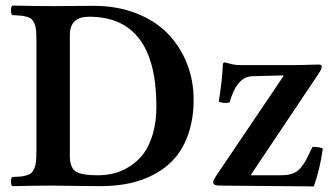

<svg xmlns="http://www.w3.org/2000/svg" viewBox="-20 -667 1205 690"><path d="M231 -541V-106.9Q231 -65.4 251.5 -51.3Q272 -37.1 331.1 -37.1Q362.3 -37.1 390.9 -44.4Q419.4 -51.8 447.5 -69.8Q475.6 -87.9 496.1 -115.2Q516.6 -142.6 529.3 -186Q542 -229.5 542 -284.2Q542 -606.9 299.8 -606.9Q231 -606.9 231 -541ZM170.9 0H169.9Q113.8 0 23.9 2Q19.5 -2.4 19.5 -14.4Q19.5 -26.4 23.9 -30.8Q43.9 -31.7 54.9 -32.7Q65.9 -33.7 77.1 -37.4Q88.4 -41 93.8 -46.4Q99.1 -51.8 103.5 -62.3Q107.9 -72.8 109.4 -86.7Q110.8 -100.6 110.8 -122.1V-523.9Q110.8 -544.9 109.6 -558.6Q108.4 -572.3 103.8 -582.3Q99.1 -592.3 94 -597.7Q88.9 -603 77.4 -606.4Q65.9 -609.9 54.9 -610.8Q43.9 -611.8 23.9 -612.8Q19.5 -617.2 19.5 -629.9Q19.5 -642.6 23.9 -647Q115.7 -645 169.9 -645H170.9Q188 -645 236.3 -645.5Q284.7 -646 316.9 -646Q400.4 -646 469 -619.4Q537.6 -592.8 582.3 -546.9Q627 -501 651.4 -439.9Q675.8 -378.9 675.8 -309.1Q675.8 -243.2 658.4 -190.4Q641.1 -137.7 611.1 -102.1Q581.1 -66.4 538.3 -42.7Q495.6 -19 446.5 -8.5Q397.5 2 340.8 2Q307.6 2 247.6 1Q187.5 0 170.9 0ZM787.1 -442.9Q792.5 -441.9 801.8 -439.2Q811 -436.5 821.5 -434.8Q832 -433.1 846.2 -433.1H1036.1Q1048.8 -433.1 1069.6 -433.6Q1090.3 -434.1 1106.4 -434.6Q1122.6 -435.1 1124 -435.1Q1136.2 -435.1 1136.2 -428.2Q1136.2 -418.5 1126 -403.8L881.8 -39.1L882.8 -37.1H991.2Q1028.8 -37.1 1049.3 -53Q1069.8 -68.8 1088.9 -109.9L1103 -139.2Q1130.9 -139.2 1140.1 -132.8Q1129.9 -59.1 1107.9 2.9L769 0Q746.1 0 746.1 -12.2Q746.1 -18.6 754.9 -32.2L999 -394L997.1 -396L886.2 -393.1Q830.6 -391.1 805.2 -298.8Q784.2 -293.9 766.1 -301.8Q779.8 -386.2 780.8 -437Q780.8 -438.5 783.2 -440.7Q785.6 -442.9 787.1 -442.9Z"/></svg>

Font: Common Serif SemiBold
Style: Regular
Weight: 600
Designer: Philipp H. Poll, Khaled Hosny
Foundry: Stefan Peev, Context Ltd.
Version: Version 1.026